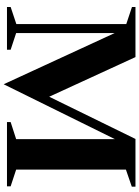

<svg xmlns="http://www.w3.org/2000/svg" viewBox="124 -864 758 1046"><g transform="rotate(90 503.0 -341.0)"><path d="M439 18 160 -587V-50L251 -20V0H18V-20L111 -51V-650L18 -681V-700H291L507 -230L737 -700H997V-680L904 -648V-50L995 -20V0H645V-20L738 -50V-588Z"/></g></svg>

Font: Wittgenstein Extrabold
Style: Regular
Weight: 800
Designer: Jörg Drees
Foundry: Jörg Drees
Version: Version 1.303; ttfautohint (v1.8.4.7-5d5b)